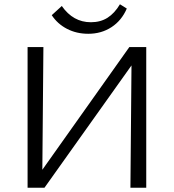

<svg xmlns="http://www.w3.org/2000/svg" viewBox="-20 -878 813 898"><path d="M109 -658H183L178 -84L585 -658H664V0H590L595 -572L188 0H109ZM269 -850Q322 -774 405 -774Q450 -774 483 -795Q516 -816 541 -858L573 -838Q549 -782 501.5 -751Q454 -720 393 -720Q338 -720 293.5 -743Q249 -766 222 -807Z"/></svg>

Font: QiushuiShotai Bright
Style: Regular
Weight: 400
Designer: Christian Thalmann (Catharsis Fonts)
Version: Version 1.250;